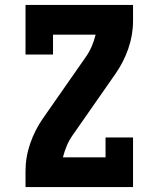

<svg xmlns="http://www.w3.org/2000/svg" viewBox="-20 -755 640 775"><path d="M83 0V-64Q83 -121 102 -176Q121 -231 154 -278L327 -526Q341 -546 350.5 -568.5Q360 -591 366 -615H194V-535H83V-735H517V-671Q517 -614 498 -559Q479 -504 446 -457L273 -209Q259 -189 249.5 -166.5Q240 -144 234 -120H406V-200H517V0Z"/></svg>

Font: Iosevka Curly Slab HvEx
Style: Regular
Weight: 900
Width: 7
Monospace: yes
Designer: Belleve Invis
Foundry: Belleve Invis
Version: Version 11.1.0; ttfautohint (v1.8.3)